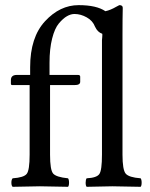

<svg xmlns="http://www.w3.org/2000/svg" viewBox="-20 -718 580 740"><path d="M452.1 -122.1Q452.1 -63 464.6 -48.6Q477.1 -34.2 522 -30.8Q525.9 -25.9 525.9 -13.9Q525.9 -2 522 2Q436 0 413.1 0Q397.9 0 314 2Q310.1 -2 310.1 -13.9Q310.1 -25.9 314 -30.8Q353 -32.7 363 -47.4Q373 -62 373 -122.1V-563L374 -574.7Q375 -586.4 374 -587.9Q356 -593.8 346.2 -615.2Q337.4 -638.2 314.2 -651.1Q291 -664.1 267.1 -664.1Q252.9 -664.1 238 -655.5Q223.1 -647 207 -627.9Q190.9 -608.9 180.9 -569.3Q170.9 -529.8 170.9 -476.1V-429.2H280.8Q288.6 -429.2 289.1 -422.9V-402.8Q289.1 -389.6 266.1 -390.1H172.9V-122.1Q172.9 -63 184.8 -49.1Q196.8 -35.2 242.2 -30.8Q246.1 -25.9 246.1 -13.9Q246.1 -2 242.2 2Q156.2 0 133.8 0Q112.8 0 28.8 2Q23.9 -2 23.9 -13.9Q23.9 -25.9 28.8 -30.8Q71.8 -33.7 83 -47.9Q94.2 -62 94.2 -122.1V-390.1H26.9Q22 -390.1 22 -396V-409.2Q22 -429.2 44.9 -429.2H96.2V-459Q96.2 -574.2 153.6 -636.2Q210.9 -698.2 283.2 -698.2Q352.1 -698.2 386.2 -674.8Q396 -676.8 407 -681.4Q418 -686 427 -691.4Q436 -696.8 439.9 -698.2Q453.1 -698.2 453.1 -688Q452.1 -647.9 452.1 -583Z"/></svg>

Font: Linux Libertine Capitals
Style: Small Caps
Weight: 400
Designer: Philipp H. Poll
Foundry: Philipp H. Poll
Version: Version 5.1.3